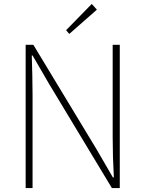

<svg xmlns="http://www.w3.org/2000/svg" viewBox="-20 -953 736 973"><path d="M110 0H145V-473C145 -542 143 -604 141 -672H145L228 -529L547 0H587V-726H551V-259C551 -191 553 -124 557 -54H552L469 -197L149 -726H110ZM331 -781 471 -904 445 -933 315 -800Z"/></svg>

Font: Noto Sans T Chinese Thin
Style: Regular
Weight: 100
Designer: Ryoko NISHIZUKA (kana & ideographs); Paul D. Hunt (Latin, Greek & Cyrillic); Wenlong ZHANG (bopomofo); Sandoll Communica
Foundry: Adobe Systems Incorporated
Version: Version 1.000;PS 1;hotconv 1.0.78;makeotf.lib2.5.61930